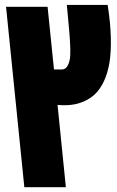

<svg xmlns="http://www.w3.org/2000/svg" viewBox="-20 -758 481 790"><path d="M80.1 12.2 4.9 -730H175.8L202.1 -472.2Q221.7 -471.7 235.1 -472.2Q248.5 -472.7 255.9 -483.9Q263.2 -495.1 266.6 -511Q270 -526.9 269.3 -556.6Q268.6 -586.4 265.4 -624.5Q262.2 -662.6 256.8 -718.8Q255.4 -731.4 254.9 -737.8H422.9Q434.6 -664.1 436 -603.3Q437.5 -542.5 430.2 -499.3Q422.9 -456.1 407.5 -423.6Q392.1 -391.1 372.1 -371.8Q352.1 -352.5 325.9 -341.1Q299.8 -329.6 273.4 -326.7Q247.1 -323.7 216.8 -326.2L251 12.2Z"/></svg>

Font: LT Superior Black
Style: Regular
Weight: 900
Designer: Daniel Lyons
Foundry: LyonsType
Version: Version 2.005